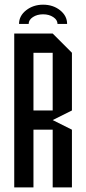

<svg xmlns="http://www.w3.org/2000/svg" viewBox="-20 -812 373 832"><path d="M125 0H41.7V-666.7H208.3L291.7 -583.3V-333.3L208.3 -291.7L291.7 -250V0H208.3V-250H125ZM125 -333.3H208.3V-583.3H125ZM229.2 -708.3Q229.2 -725.8 210.8 -737.9Q192.5 -750 166.7 -750Q140.8 -750 122.5 -737.9Q104.2 -725.8 104.2 -708.3H62.5Q62.5 -743.3 93.3 -767.5Q124.2 -791.7 166.7 -791.7Q210 -791.7 240.4 -767.5Q270.8 -743.3 270.8 -708.3Z"/></svg>

Font: Yulong
Style: Regular
Weight: 400
Designer: GGBotNet
Foundry: f0n7.com
Version: 1.00